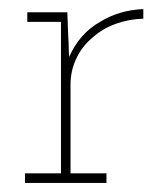

<svg xmlns="http://www.w3.org/2000/svg" viewBox="-20 -402 370 422"><path d="M214 0V-21H135V-216Q135 -247 148 -274Q161 -301 183 -319Q205 -339 234 -349.5Q263 -360 295 -361V-382Q269 -381 245 -374Q221 -367 200 -354Q177 -341 160 -321.5Q143 -302 132 -277Q131 -291 131 -299.5Q131 -308 130 -322L128 -375H40V-354H114V-21H35V0Z"/></svg>

Font: Josefin Slab Thin ExtraLight
Style: Regular
Weight: 250
Version: Version 2.000